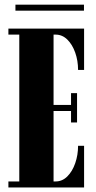

<svg xmlns="http://www.w3.org/2000/svg" viewBox="-20 -826 424 846"><path d="M17 0V-26.5H65V-673.5H17V-700H350.5V-518H324Q324 -558.5 311.5 -594Q299 -629.5 276.8 -651.5Q254.5 -673.5 225 -673.5H216V-363.5H293V-415.5H319.5V-286.5H293V-337H216V-26.5H225Q254.5 -26.5 276.8 -48.8Q299 -71 311.5 -107Q324 -143 324 -183.5H350.5V0ZM48 -779V-805.5H350V-779Z"/></svg>

Font: Imbue 50pt Black
Style: Regular
Weight: 900
Designer: Tyler Finck
Foundry: Etcetera Type Company
Version: Version 1.102; ttfautohint (v1.8.3)